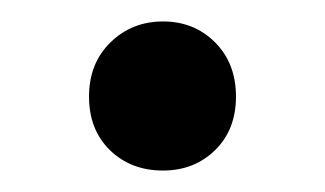

<svg xmlns="http://www.w3.org/2000/svg" viewBox="-20 -149 303 179"><path d="M132 10Q102 10 82.5 -9Q63 -28 63 -59Q63 -90 83 -109.5Q103 -129 132 -129Q161 -129 180.5 -109.5Q200 -90 200 -59Q200 -28 180.5 -9Q161 10 132 10Z"/></svg>

Font: Onest Medium
Style: Regular
Weight: 500
Designer: Dmitri Voloshin, Andrey Kudryavtsev
Foundry: Dmitri Voloshin, Andrey Kudryavtsev
Version: Version 1.000;gftools[0.9.33]